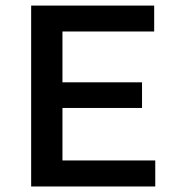

<svg xmlns="http://www.w3.org/2000/svg" viewBox="-20 -675 654 695"><path d="M92.8 -654.8H538.1V-561H206.1V-377H494.1V-284.2H206.1V-94.2H542V0H92.8Z"/></svg>

Font: IntelOne Mono Medium
Style: Regular
Weight: 500
Designer: Fred Shallcrass
Foundry: Frere-Jones Type LLC
Version: Version 1.200;hotconv 1.1.0;makeotfexe 2.6.0;FJTRelease1.2